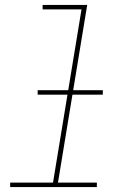

<svg xmlns="http://www.w3.org/2000/svg" viewBox="-20 -755 540 775"><path d="M371 0H21V-18H194L309 -717H152V-735H332L214 -18H371ZM395 -373H132V-391H395Z"/></svg>

Font: Iosevka Thin Oblique
Style: Regular
Weight: 100
Italic angle: -9°
Monospace: yes
Designer: Belleve Invis
Foundry: Belleve Invis
Version: Version 32.5.0; ttfautohint (v1.8.4)